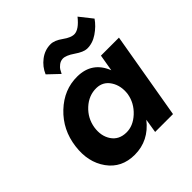

<svg xmlns="http://www.w3.org/2000/svg" viewBox="-186 -814 957 957"><g transform="rotate(-45 292.0 -335.5)"><path d="M191 -589Q207 -627 240.5 -652.5Q274 -678 315 -678Q342 -678 376.5 -653Q411 -628 435 -629Q467 -630 507 -680L560 -613Q538 -581 502 -556.5Q466 -532 427 -533Q403 -534 366 -559.5Q329 -585 306 -584Q290 -583 277.5 -573Q265 -563 260.5 -555.5Q256 -548 249 -534ZM43 -230Q56 -333 129 -402Q202 -471 295 -470Q399 -469 437 -372L452 -460H579L500 0H374L386 -74Q321 9 222 9Q130 9 80 -60.5Q30 -130 43 -230ZM176 -230Q168 -176 193.5 -138Q219 -100 270 -99Q318 -98 360 -137Q402 -176 411 -230Q418 -283 393 -322Q368 -361 322 -362Q269 -363 227 -324.5Q185 -286 176 -230Z"/></g></svg>

Font: Jost* 600 Semi
Style: Italic
Weight: 600
Italic angle: -10°
Version: Version 3.500